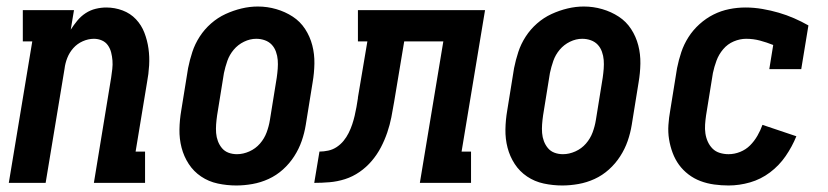

<svg xmlns="http://www.w3.org/2000/svg" viewBox="-20 -561 2540 589"><path d="M7 0 79 -434H50V-530H207L197 -470Q206 -484 217 -497.5Q228 -511 242.5 -520.5Q257 -530 273.5 -534Q290 -538 306 -538Q332 -538 356 -529Q380 -520 397 -502Q414 -484 423 -460.5Q432 -437 435.5 -412Q439 -387 437.5 -360.5Q436 -334 431 -308L396 -96H425V0H268L321 -323Q323 -336 324.5 -349.5Q326 -363 325 -375.5Q324 -388 321 -400Q318 -412 311 -422Q304 -432 292.5 -437Q281 -442 268 -442Q251 -442 234 -434.5Q217 -427 205 -413.5Q193 -400 186.5 -383.5Q180 -367 178 -350L120 0Z M705 8Q676 8 648 2Q620 -4 597 -19.5Q574 -35 559 -58Q544 -81 537 -108Q530 -135 530.5 -164Q531 -193 536 -222L557 -352Q562 -377 570 -401.5Q578 -426 592.5 -448.5Q607 -471 627.5 -489Q648 -507 672 -518Q696 -529 721 -535Q746 -541 771 -541Q800 -541 827.5 -533Q855 -525 878 -510Q901 -495 916 -472Q931 -449 938 -422Q945 -395 944.5 -366Q944 -337 939 -308L918 -178Q914 -153 905.5 -128.5Q897 -104 882.5 -81.5Q868 -59 848 -41Q828 -23 804 -12Q780 -1 754.5 3.5Q729 8 705 8ZM707 -88Q726 -88 745 -96.5Q764 -105 777.5 -120.5Q791 -136 798 -155Q805 -174 808 -193L829 -323Q831 -337 832 -350.5Q833 -364 832 -377Q831 -390 826.5 -402.5Q822 -415 813.5 -424Q805 -433 792.5 -437.5Q780 -442 766 -442Q747 -442 728.5 -433Q710 -424 697 -408.5Q684 -393 677.5 -374.5Q671 -356 667 -337L646 -207Q644 -193 643 -179.5Q642 -166 643 -153Q644 -140 648.5 -128Q653 -116 661 -106.5Q669 -97 681 -92.5Q693 -88 707 -88Z M944 0 960 -96Q973 -96 987 -99Q1001 -102 1013 -110Q1025 -118 1034 -129Q1043 -140 1049.5 -153Q1056 -166 1060.5 -179.5Q1065 -193 1068 -206Q1071 -219 1073.5 -232.5Q1076 -246 1078 -260V-261Q1078 -261 1078 -261Q1078 -261 1078 -262L1107 -434H1078V-530H1468L1396 -96H1425V0H1268L1340 -434H1220L1189 -248Q1185 -224 1180.5 -201Q1176 -178 1168 -154.5Q1160 -131 1148.5 -109Q1137 -87 1120.5 -67.5Q1104 -48 1083 -33.5Q1062 -19 1038.5 -11.5Q1015 -4 991 -2Q967 0 944 0Z M1705 8Q1676 8 1648 2Q1620 -4 1597 -19.5Q1574 -35 1559 -58Q1544 -81 1537 -108Q1530 -135 1530.5 -164Q1531 -193 1536 -222L1557 -352Q1562 -377 1570 -401.5Q1578 -426 1592.5 -448.5Q1607 -471 1627.5 -489Q1648 -507 1672 -518Q1696 -529 1721 -535Q1746 -541 1771 -541Q1800 -541 1827.5 -533Q1855 -525 1878 -510Q1901 -495 1916 -472Q1931 -449 1938 -422Q1945 -395 1944.5 -366Q1944 -337 1939 -308L1918 -178Q1914 -153 1905.5 -128.5Q1897 -104 1882.5 -81.5Q1868 -59 1848 -41Q1828 -23 1804 -12Q1780 -1 1754.5 3.5Q1729 8 1705 8ZM1707 -88Q1726 -88 1745 -96.5Q1764 -105 1777.5 -120.5Q1791 -136 1798 -155Q1805 -174 1808 -193L1829 -323Q1831 -337 1832 -350.5Q1833 -364 1832 -377Q1831 -390 1826.5 -402.5Q1822 -415 1813.5 -424Q1805 -433 1792.5 -437.5Q1780 -442 1766 -442Q1747 -442 1728.5 -433Q1710 -424 1697 -408.5Q1684 -393 1677.5 -374.5Q1671 -356 1667 -337L1646 -207Q1644 -193 1643 -179.5Q1642 -166 1643 -153Q1644 -140 1648.5 -128Q1653 -116 1661 -106.5Q1669 -97 1681 -92.5Q1693 -88 1707 -88Z M2215 8Q2193 8 2171 5Q2149 2 2129 -5.5Q2109 -13 2092 -26Q2075 -39 2063 -55.5Q2051 -72 2043.5 -92Q2036 -112 2032.5 -133.5Q2029 -155 2030.5 -177.5Q2032 -200 2036 -222L2057 -352Q2062 -377 2070 -401Q2078 -425 2092 -447Q2106 -469 2126 -487Q2146 -505 2169 -516.5Q2192 -528 2217 -533Q2242 -538 2267 -538Q2293 -538 2319 -533.5Q2345 -529 2369 -522Q2393 -515 2416 -505Q2439 -495 2460 -483L2438 -349H2340L2352 -423Q2332 -431 2311.5 -436.5Q2291 -442 2269 -442Q2250 -442 2231 -434Q2212 -426 2198.5 -410Q2185 -394 2178 -375Q2171 -356 2167 -337L2146 -207Q2144 -193 2143 -179Q2142 -165 2144 -151.5Q2146 -138 2151.5 -126Q2157 -114 2166 -105Q2175 -96 2188 -92Q2201 -88 2215 -88Q2233 -88 2250.5 -95Q2268 -102 2281 -115Q2294 -128 2303.5 -144.5Q2313 -161 2319 -178L2423 -143Q2410 -111 2390 -82Q2370 -53 2342 -32Q2314 -11 2281 -1.5Q2248 8 2215 8Z"/></svg>

Font: Iosevka Slab
Style: Bold Italic
Weight: 700
Italic angle: -9°
Monospace: yes
Designer: Belleve Invis
Foundry: Belleve Invis
Version: Version 11.1.0; ttfautohint (v1.8.3)